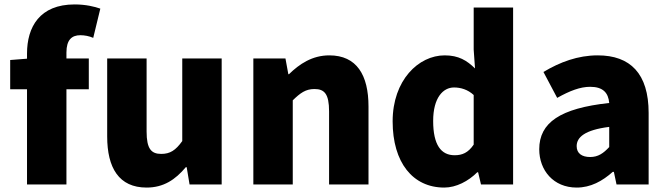

<svg xmlns="http://www.w3.org/2000/svg" viewBox="-20 -833 3014 867"><path d="M26 -430H102V0H280V-430H381V-569H280V-596C280 -653 304 -674 343 -674C362 -674 383 -670 401 -662L433 -794C408 -803 367 -813 317 -813C159 -813 102 -711 102 -591V-568L26 -562Z M642 14C719 14 772 -22 819 -78H823L836 0H981V-569H803V-196C773 -154 748 -138 708 -138C663 -138 642 -161 642 -239V-569H464V-217C464 -75 517 14 642 14Z M1124 0H1302V-380C1336 -413 1360 -431 1400 -431C1445 -431 1466 -409 1466 -330V0H1644V-352C1644 -494 1591 -583 1467 -583C1390 -583 1332 -544 1285 -498H1282L1269 -569H1124Z M1986 14C2040 14 2095 -15 2135 -55H2139L2152 0H2297V-799H2119V-609L2125 -524C2088 -560 2051 -583 1988 -583C1870 -583 1753 -471 1753 -285C1753 -99 1844 14 1986 14ZM2033 -132C1972 -132 1936 -178 1936 -287C1936 -392 1981 -438 2030 -438C2060 -438 2092 -429 2119 -404V-180C2094 -143 2067 -132 2033 -132Z M2584 14C2647 14 2700 -15 2747 -57H2752L2764 0H2909V-323C2909 -501 2826 -583 2679 -583C2590 -583 2509 -553 2434 -508L2496 -391C2553 -423 2600 -441 2645 -441C2703 -441 2727 -414 2731 -368C2509 -344 2415 -279 2415 -159C2415 -64 2479 14 2584 14ZM2645 -124C2608 -124 2584 -140 2584 -173C2584 -213 2620 -246 2731 -260V-169C2705 -141 2681 -124 2645 -124Z"/></svg>

Font: ChiuKong Gothic MN Heavy
Style: Regular
Weight: 900
Designer: Ryoko NISHIZUKA 西塚涼子 (kana, bopomofo & ideographs); Paul D. Hunt (Latin, Greek & Cyrillic); Sandoll Communications 산돌커뮤니
Foundry: Adobe
Version: Version 1.300